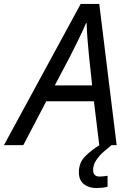

<svg xmlns="http://www.w3.org/2000/svg" viewBox="-77 -734 659 971"><path d="M-57 0 331 -714H425L513 0H425L398 -222H157L41 0ZM389 -302 373 -452Q369 -490 365.5 -536Q362 -582 361 -617H358Q342 -579 321 -536Q300 -493 277 -448L200 -302ZM411 217Q373 217 347.5 197.5Q322 178 322 137Q322 90 351.5 59Q381 28 426 0H487Q467 16 445.5 35Q424 54 409 77Q394 100 394 126Q394 159 427 159Q437 159 447.5 157.5Q458 156 467 155V210Q454 214 439.5 215.5Q425 217 411 217Z"/></svg>

Font: BC Sans
Style: Italic
Weight: 400
Italic angle: -12°
Designer: Monotype Design Team
Designer: Province of B.C.
Foundry: Monotype Imaging Inc.
Version: Version 2.000;GOOG;noto-source:20170915:90ef993387c0